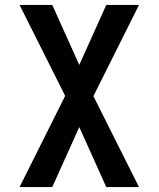

<svg xmlns="http://www.w3.org/2000/svg" viewBox="-20 -540 640 775"><path d="M59 215 243 -153 59 -520H191L300 -278L409 -520H541L357 -152L541 215H409L300 -27L191 215Z"/></svg>

Font: Iosevka Extended
Style: Bold
Weight: 700
Width: 7
Monospace: yes
Designer: Belleve Invis
Foundry: Belleve Invis
Version: Version 32.5.0; ttfautohint (v1.8.4)